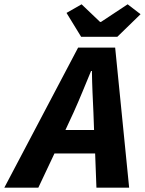

<svg xmlns="http://www.w3.org/2000/svg" viewBox="-83 -872 673 892"><path d="M259 -350C288 -414 312 -475 340 -542H344C345 -474 348 -414 351 -350L354 -268H221ZM-63 0H95L170 -159H359L365 0H517L452 -651H280ZM294 -701H462L570 -806L510 -852L386 -770H382L296 -852L226 -812Z"/></svg>

Font: Source Sans Pro
Style: Bold Italic
Weight: 700
Italic angle: -11°
Designer: Paul D. Hunt
Foundry: Adobe Systems Incorporated
Version: Version 3.006;hotconv 1.0.111;makeotfexe 2.5.65597